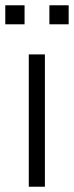

<svg xmlns="http://www.w3.org/2000/svg" viewBox="-26 -707 280 727"><path d="M83 0H144V-501H83ZM161 -615H234V-687H161ZM-6 -615H67V-687H-6Z"/></svg>

Font: Poppy and Pepper Light
Style: Regular
Weight: 300
Designer: Thy Ha
Foundry: Thy Ha
Version: Version 0.001;Glyphs 3.2 (3227)